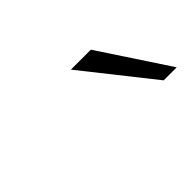

<svg xmlns="http://www.w3.org/2000/svg" viewBox="-34 -876 354 354"><g transform="rotate(-45 143.0 -698.5)"><path d="M145 -766H197L286 -631H252Z"/></g></svg>

Font: Exo Light
Style: Italic
Weight: 300
Italic angle: -9°
Designer: Natanael Gama
Foundry: Natanael Gama
Version: Version 1.500; ttfautohint (v1.6)